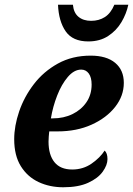

<svg xmlns="http://www.w3.org/2000/svg" viewBox="-20 -781 562 811"><path d="M247 10Q190 10 143 -12Q96 -34 68 -79Q40 -124 40 -193Q40 -249 61 -310.5Q82 -372 123 -425.5Q164 -479 224.5 -512.5Q285 -546 363 -546Q430 -546 466.5 -515.5Q503 -485 503 -431Q503 -376 466.5 -329.5Q430 -283 367 -254.5Q304 -226 223 -226H188Q187 -216 186 -205Q185 -194 185 -183Q185 -127 210 -96Q235 -65 285 -65Q331 -65 367 -90Q403 -115 422 -145Q434 -134 434 -109Q434 -84 414 -56Q394 -28 352.5 -9Q311 10 247 10ZM203 -281Q249 -281 286 -299Q323 -317 345 -349Q367 -381 367 -424Q367 -454 355 -470.5Q343 -487 323 -487Q293 -487 266.5 -456Q240 -425 221.5 -377.5Q203 -330 195 -281ZM353 -606Q287 -606 257.5 -648.5Q228 -691 225 -761H288Q291 -727 311.5 -710Q332 -693 365 -693Q398 -693 423 -709Q448 -725 463 -761H522Q514 -723 493 -687.5Q472 -652 437 -629Q402 -606 353 -606Z"/></svg>

Font: Noto Serif SemiCondensed
Style: Bold Italic
Weight: 700
Width: 4
Italic angle: -12°
Designer: Monotype Design Team
Foundry: Monotype Imaging Inc.
Version: Version 2.014